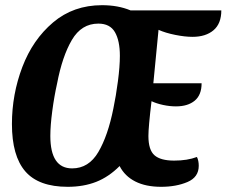

<svg xmlns="http://www.w3.org/2000/svg" viewBox="-20 -700 873 740"><path d="M658 -290Q634 -290 608.5 -295.5Q583 -301 564 -310Q552 -210 552 -176Q552 -122 575.5 -101.5Q599 -81 651 -81Q702 -81 739 -95Q746 -81 746 -61Q746 -17 702.5 1.5Q659 20 601 20Q542 20 501.5 -0.5Q461 -21 441 -60Q399 -18 350.5 1Q302 20 241 20Q129 20 77.5 -39.5Q26 -99 26 -222Q26 -336 66 -441.5Q106 -547 184.5 -613.5Q263 -680 373 -680Q435 -680 483 -660H833Q833 -609 803 -583.5Q773 -558 722 -558Q693 -558 655.5 -565.5Q618 -573 591 -585L571 -379H757Q757 -334 730.5 -312Q704 -290 658 -290ZM417 -282Q427 -330 434.5 -387Q442 -444 442 -485Q442 -543 423 -576Q404 -609 359 -609Q294 -609 257 -546Q220 -483 200 -378Q189 -329 181.5 -272.5Q174 -216 174 -176Q174 -51 258 -51Q322 -51 359 -114Q396 -177 417 -282Z"/></svg>

Font: Sansita Medium Italic
Style: Regular
Weight: 500
Italic angle: -11°
Designer: Pablo Cosgaya
Foundry: Omnibus-Type
Version: Version 1.006